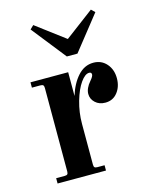

<svg xmlns="http://www.w3.org/2000/svg" viewBox="-107 -765 663 836"><g transform="rotate(-15 225.0 -347.0)"><path d="M47.9 0V-23.9H85.9Q95.2 -23.9 98.6 -27.3Q102.1 -30.8 102.1 -40V-416Q102.1 -425.3 98.6 -428.7Q95.2 -432.1 85.9 -432.1H47.9V-456.1H217.8V-349.1Q233.9 -401.9 263.7 -434.8Q293.5 -467.8 334 -467.8Q370.1 -467.8 393.1 -441.7Q416 -415.5 416 -376Q416 -338.4 395.5 -312.3Q375 -286.1 340.8 -286.1Q313 -286.1 295.4 -302.5Q277.8 -318.8 277.8 -341.8Q277.8 -367.2 301.8 -395Q315.9 -411.1 315.9 -419.9Q315.9 -430.2 305.2 -430.2Q286.6 -430.2 266.4 -401.6Q246.1 -373 231.9 -324Q217.8 -274.9 217.8 -223.1V-40Q217.8 -30.8 221.2 -27.3Q224.6 -23.9 233.9 -23.9H266.1V0ZM107.9 -678.2 124 -693.8 253.9 -596.2 383.8 -693.8 399.9 -678.2 277.8 -523.9H230Z"/></g></svg>

Font: Flanker Steampunk
Style: Bold
Weight: 700
Designer: Alexey Kryukov, Leonardo Di Lena
Foundry: Alexey Kryukov, Leonardo Di Lena
Version: 1.210